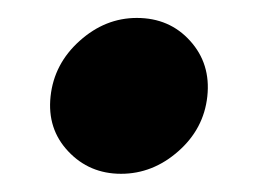

<svg xmlns="http://www.w3.org/2000/svg" viewBox="-20 -184 283 213"><path d="M36.1 -77.1Q40 -113.3 68.4 -138.7Q96.7 -164.1 131.8 -164.1Q168 -164.1 190.9 -138.7Q213.9 -113.3 210 -77.1Q206.1 -41 177.7 -16.1Q149.4 8.8 114.3 8.8Q79.1 8.8 55.7 -16.1Q32.2 -41 36.1 -77.1Z"/></svg>

Font: Puritan
Style: BoldItalic
Weight: 700
Version: 2.1